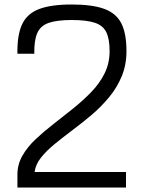

<svg xmlns="http://www.w3.org/2000/svg" viewBox="-20 -834 640 854"><path d="M57.5 0V-57.5Q57.5 -102.5 79.5 -141.2Q101.5 -180 138.5 -214.8Q175.5 -249.5 219 -283.2Q262.5 -317 306 -352Q349.5 -387 386.5 -425.2Q423.5 -463.5 445.5 -508.2Q467.5 -553 467.5 -606.5Q467.5 -660.5 452.8 -690.8Q438 -721 401.2 -733Q364.5 -745 299 -745Q232.5 -745 196 -732Q159.5 -719 145.5 -686.2Q131.5 -653.5 132.5 -595H57.5Q56 -677.5 78 -725.2Q100 -773 153.2 -793.5Q206.5 -814 299 -814Q390.5 -814 443.8 -794.5Q497 -775 519.8 -730Q542.5 -685 542.5 -606.5Q542.5 -545.5 521.5 -494.8Q500.5 -444 465.2 -401.5Q430 -359 387.8 -323.2Q345.5 -287.5 302.8 -255.5Q260 -223.5 223 -193.2Q186 -163 162 -132.5Q138 -102 134 -69H540.5V0Z"/></svg>

Font: Victor Mono Thin
Style: Regular
Weight: 100
Monospace: yes
Designer: Rune Bjørnerås
Version: Version 1.561;gftools[0.9.30]